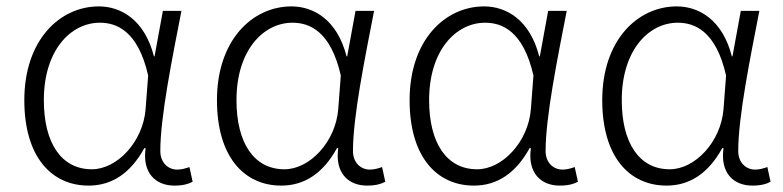

<svg xmlns="http://www.w3.org/2000/svg" viewBox="-20 -567 2448 600"><path d="M257 13C330 13 388 -26 431 -104H435C424 -27 466 13 525 13C552 13 569 8 582 1L572 -45C561 -41 547 -37 534 -37C505 -37 481 -59 481 -95C481 -202 518 -384 547 -533H489L463 -391H461C432 -505 358 -547 289 -547C166 -547 56 -441 56 -254C56 -78 140 13 257 13ZM267 -38C171 -38 117 -121 117 -254C117 -410 201 -496 292 -496C343 -496 411 -472 443 -331L435 -226C427 -124 346 -38 267 -38Z M859 13C932 13 990 -26 1033 -104H1037C1026 -27 1068 13 1127 13C1154 13 1171 8 1184 1L1174 -45C1163 -41 1149 -37 1136 -37C1107 -37 1083 -59 1083 -95C1083 -202 1120 -384 1149 -533H1091L1065 -391H1063C1034 -505 960 -547 891 -547C768 -547 658 -441 658 -254C658 -78 742 13 859 13ZM869 -38C773 -38 719 -121 719 -254C719 -410 803 -496 894 -496C945 -496 1013 -472 1045 -331L1037 -226C1029 -124 948 -38 869 -38Z M1461 13C1534 13 1592 -26 1635 -104H1639C1628 -27 1670 13 1729 13C1756 13 1773 8 1786 1L1776 -45C1765 -41 1751 -37 1738 -37C1709 -37 1685 -59 1685 -95C1685 -202 1722 -384 1751 -533H1693L1667 -391H1665C1636 -505 1562 -547 1493 -547C1370 -547 1260 -441 1260 -254C1260 -78 1344 13 1461 13ZM1471 -38C1375 -38 1321 -121 1321 -254C1321 -410 1405 -496 1496 -496C1547 -496 1615 -472 1647 -331L1639 -226C1631 -124 1550 -38 1471 -38Z M2063 13C2136 13 2194 -26 2237 -104H2241C2230 -27 2272 13 2331 13C2358 13 2375 8 2388 1L2378 -45C2367 -41 2353 -37 2340 -37C2311 -37 2287 -59 2287 -95C2287 -202 2324 -384 2353 -533H2295L2269 -391H2267C2238 -505 2164 -547 2095 -547C1972 -547 1862 -441 1862 -254C1862 -78 1946 13 2063 13ZM2073 -38C1977 -38 1923 -121 1923 -254C1923 -410 2007 -496 2098 -496C2149 -496 2217 -472 2249 -331L2241 -226C2233 -124 2152 -38 2073 -38Z"/></svg>

Font: Spoqa Han Sans Neo Light
Style: Regular
Weight: 300
Designer: [Spoqa Han Sans Neo] Dong-huui Kim  Younghwa Kang  Yujin Lee  [Noto Sans] Ryoko NISHIZUKA  (kana & ideographs); Paul D. 
Foundry: Spoqa (http://www.spoqa-han-sans.com)
Version: Version 1.000